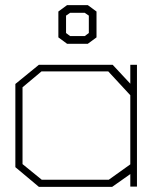

<svg xmlns="http://www.w3.org/2000/svg" viewBox="-20 -730 605 750"><path d="M489 -1V-50L418 0H132L40 -77V-402L132 -477H420L489 -403V-477H515V-1ZM489 -358 403 -451H142L68 -389V-89L143 -28H405L489 -88ZM208 -584V-685L242 -710H323L357 -685V-584L323 -559H242ZM311 -589 327 -601V-669L311 -680H254L238 -669V-601L254 -589Z"/></svg>

Font: Turret Road ExtraLight
Style: Regular
Weight: 275
Designer: Noponies
Foundry: Noponies
Version: Version 1.001; ttfautohint (v1.8)